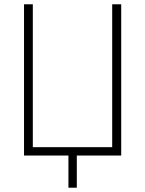

<svg xmlns="http://www.w3.org/2000/svg" viewBox="-20 -725 676 895"><path d="M299 150V0H92V-705H133V-39H503V-705H545V0H338V150Z"/></svg>

Font: Nunito Sans 10pt Condensed ExtraLight
Style: Regular
Weight: 250
Width: 3
Designer: Vernon Adams
Foundry: Vernon Adams
Version: Version 3.101;gftools[0.9.27]